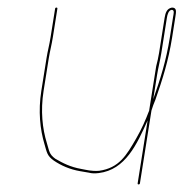

<svg xmlns="http://www.w3.org/2000/svg" viewBox="-20 -487 485 507"><path d="M119.6 -389 131.5 -464C131.8 -466 131 -467 129 -467C127 -467 125.8 -466 125.5 -464L113.6 -389C110.4 -368.5 105.7 -351.9 102.7 -332.5L89.1 -247C80.6 -193.2 85.9 -145.1 97.4 -106.5C104 -84.1 104.3 -75.6 122 -63C141.2 -49.9 164.5 -39.6 191.5 -35L214.9 -31C221.9 -29 230.5 -28.7 240.8 -30C311.3 -38.6 341.5 -106.2 369.8 -169L343.5 -3C343.2 -1 344 0 346 0C348 0 349.2 -1 349.5 -3L384.5 -224L373.9 -195C363.9 -168.9 354.4 -147 339.7 -121.5C314.1 -77.1 294.7 -43.4 241.7 -36C221 -34.5 208.9 -38.3 194 -41C166.4 -45.9 146.1 -56 125.8 -68C109.6 -80 110.4 -87.6 103.8 -109C92.1 -146.7 86.7 -193.9 95.1 -247L108.7 -332.5C111.8 -352 116.4 -368.6 119.6 -389ZM406 -347 420.7 -440C422 -448.4 425 -459.4 433 -461C441.7 -461 438.5 -451.5 437 -442L428.5 -388C418.6 -326 403.4 -278.5 384.6 -225L394.6 -288C398 -309.2 402.8 -327.2 406 -347ZM434 -467C420.9 -464.5 416.9 -453.9 414.7 -440L400 -347C398.3 -336.3 395.2 -322.3 392.4 -312L388.6 -288L374 -196L379.9 -195C382.8 -204.8 386.3 -213.9 390.5 -224C409 -276.9 424.7 -326.3 434.5 -388L443 -442C445.2 -456 447.5 -467 434 -467Z"/></svg>

Font: Proton
Style: HlIt
Weight: 500
Version: Version 1.017